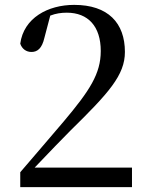

<svg xmlns="http://www.w3.org/2000/svg" viewBox="-20 -767 609 787"><path d="M63 0H521V-80H122C181 -142 239 -202 268 -231C426 -386 492 -459 492 -554C492 -673 423 -747 284 -747C176 -747 77 -693 63 -588C70 -567 87 -554 109 -554C133 -554 152 -568 162 -612L186 -703C209 -712 231 -715 254 -715C341 -715 393 -659 393 -558C393 -465 348 -396 241 -269C192 -212 128 -136 63 -61Z"/></svg>

Font: Noto Serif TC Medium
Style: Regular
Weight: 500
Designer: Ryoko NISHIZUKA 西塚涼子 (kana & ideographs); Frank Grießhammer (Latin, Greek & Cyrillic); Wenlong ZHANG 张文龙 (bopomofo); San
Foundry: Adobe
Version: Version 2.001;hotconv 1.1.0;makeotfexe 2.6.0